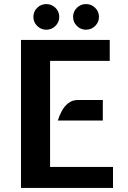

<svg xmlns="http://www.w3.org/2000/svg" viewBox="-20 -923 628 943"><path d="M83 0V-727H519V-624H226V-103H535V0ZM264 -331Q270.5 -353 282.8 -376.5Q295 -400 315 -416Q335 -432 364 -432H485V-331ZM207 -777Q181.5 -777 162.8 -795.5Q144 -814 144 -840Q144 -866.5 162.8 -884.8Q181.5 -903 207 -903Q233.5 -903 252.2 -884.8Q271 -866.5 271 -840Q271 -814 252.2 -795.5Q233.5 -777 207 -777ZM402 -777Q376.5 -777 357.8 -795.5Q339 -814 339 -840Q339 -866.5 357.8 -884.8Q376.5 -903 402 -903Q428.5 -903 447.2 -884.8Q466 -866.5 466 -840Q466 -814 447.2 -795.5Q428.5 -777 402 -777Z"/></svg>

Font: Expletus Sans
Style: Bold
Weight: 700
Version: Version 7.500